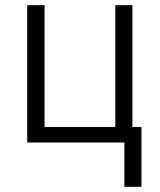

<svg xmlns="http://www.w3.org/2000/svg" viewBox="-20 -550 616 741"><path d="M460 171H526V-60H491V-530H425V-60H152V-530H85V0H460Z"/></svg>

Font: Iosevka Sparkle Light
Style: Regular
Weight: 300
Designer: Belleve Invis
Foundry: Belleve Invis
Version: Version 4.5.0; ttfautohint (v1.8.3)